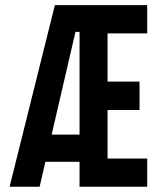

<svg xmlns="http://www.w3.org/2000/svg" viewBox="-20 -713 626 733"><path d="M16.6 0 189.5 -693.4H542V-585.4H390.6V-401.4H512.7V-293H390.6V-107.9H542V0H283.7V-95.2H153.3L131.3 0ZM177.2 -199.2H283.7V-591.3H268.1Z"/></svg>

Font: CaskaydiaCove NF SemiBold
Style: Regular
Weight: 600
Designer: Aaron Bell
Foundry: Saja Typeworks
Version: Version 2111.001; VTT 6.35;Nerd Fonts 3.2.1